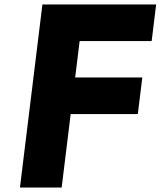

<svg xmlns="http://www.w3.org/2000/svg" viewBox="-20 -845 724 865"><path d="M683.5 -825H171.1L69.8 0H257.8L298.4 -331H600.9L621.1 -496H318.7L338.8 -660H663.3Z"/></svg>

Font: Hussar
Style: BdSuprExtOblOne
Weight: 700
Foundry: Cannot Into Space Fonts
Version: Version 2.00